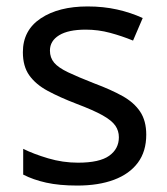

<svg xmlns="http://www.w3.org/2000/svg" viewBox="-20 -566 519 596"><path d="M434 -148Q434 -96 408 -61Q382 -26 334 -8Q286 10 220 10Q164 10 123.5 1Q83 -8 52 -24V-104Q84 -88 129.5 -74.5Q175 -61 222 -61Q289 -61 319 -82.5Q349 -104 349 -140Q349 -160 338 -176Q327 -192 298.5 -208Q270 -224 217 -244Q165 -264 128 -284Q91 -304 71 -332Q51 -360 51 -404Q51 -472 106.5 -509Q162 -546 252 -546Q301 -546 343.5 -536.5Q386 -527 423 -510L393 -440Q359 -454 322 -464Q285 -474 246 -474Q192 -474 163.5 -456.5Q135 -439 135 -409Q135 -387 148 -371.5Q161 -356 191.5 -341.5Q222 -327 273 -307Q324 -288 360 -268Q396 -248 415 -219.5Q434 -191 434 -148Z"/></svg>

Font: ukannada85
Style: Book
Weight: 400
Designer: Jelle Bosma - Monotype Design Team
Foundry: Monotype Imaging Inc.
Version: Version 2.003